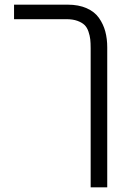

<svg xmlns="http://www.w3.org/2000/svg" viewBox="-20 -600 538 820"><path d="M438 -397.9V200.2H367.2V-394Q367.2 -416.5 365.5 -431.9Q363.8 -447.3 357.9 -464.8Q352.1 -482.4 341.1 -493.2Q330.1 -503.9 310.5 -511Q291 -518.1 263.2 -518.1H40V-580.1H269Q315.9 -580.1 350.1 -564.9Q384.3 -549.8 402.8 -523.2Q421.4 -496.6 429.7 -465.6Q438 -434.6 438 -397.9Z"/></svg>

Font: LT Superior
Style: Regular
Weight: 400
Designer: Daniel Lyons
Foundry: LyonsType
Version: Version 1.000